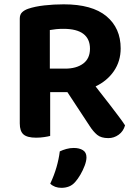

<svg xmlns="http://www.w3.org/2000/svg" viewBox="-20 -642 642 905"><path d="M214.9 -318.5H287Q339.9 -318.5 372 -342.2Q404.1 -366 404.1 -412.5Q404.1 -458.6 372.9 -482.4Q341.8 -506.1 278.9 -506.1Q261.2 -506.1 245.2 -504.6Q229.3 -503.1 214.9 -500.4ZM298.9 -207.6H73.2V-554.1Q73.2 -573.4 84 -583.9Q94.8 -594.4 112.8 -600.7Q145.1 -611.7 189.2 -616.6Q233.4 -621.6 280.6 -621.6Q414.2 -621.6 481.5 -565.7Q548.8 -509.7 548.8 -413.8Q548.8 -353.5 516.8 -306.8Q484.9 -260.2 428.9 -233.9Q372.9 -207.6 298.9 -207.6ZM275.1 -242.1 400.5 -273.5Q424.5 -241.8 449.9 -209.7Q475.3 -177.6 498.3 -147.6Q521.4 -117.5 540.1 -92.6Q558.8 -67.8 569.4 -51.1Q561.5 -22.9 539.4 -7Q517.3 9 490.8 9Q456.6 9 438 -6.4Q419.4 -21.9 402.8 -47.8ZM73.2 -259.9H216.5V-1.3Q207.2 1.3 188.7 4.1Q170.1 7 150.2 7Q108.4 7 90.8 -8.3Q73.2 -23.6 73.2 -60.4ZM334.7 215.5Q321.4 230.8 304.9 237.1Q288.5 243.4 269.6 243.4Q237.4 243.4 216.8 223.8Q235.4 184.2 246.5 145.5Q257.5 106.9 261.8 71.6Q275.4 65 292.5 60.2Q309.6 55.4 327.5 55.4Q354 55.4 370.8 65.9Q387.6 76.3 387.6 99.9Q387.6 115.9 379.3 138.4Q370.9 160.9 358.8 181.5Q346.6 202.2 334.7 215.5Z"/></svg>

Font: Baloo Tammudu 2
Style: Regular
Weight: 400
Designer: Maithili Shingre, Omkar Shende and Ek Type
Foundry: Ek Type
Version: Version 1.700